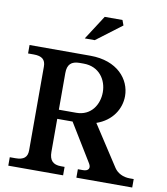

<svg xmlns="http://www.w3.org/2000/svg" viewBox="-98 -1015 954 1097"><g transform="rotate(10 378.5 -466.5)"><path d="M355 -365H254V-578C254 -627 276 -649 325 -649H348C439 -649 484 -578 484 -507C484 -435 441 -365 355 -365ZM25 0H343V-49H322C275 -49 254 -72 254 -120V-312H343L477 -93C493 -67 481 -49 450 -49H420V0H744V-49H721C682 -49 649 -66 631 -93L478 -328C568 -359 613 -433 613 -507C613 -604 535 -700 378 -700H25V-651H58C106 -651 127 -633 127 -593V-107C127 -67 106 -49 58 -49H25ZM329 -792H387L534 -903L523 -933H420Z"/></g></svg>

Font: LT Superior Serif Semibold
Style: Regular
Weight: 600
Designer: Daniel Lyons
Foundry: LyonsType
Version: Version 2.120;FEAKit 1.0